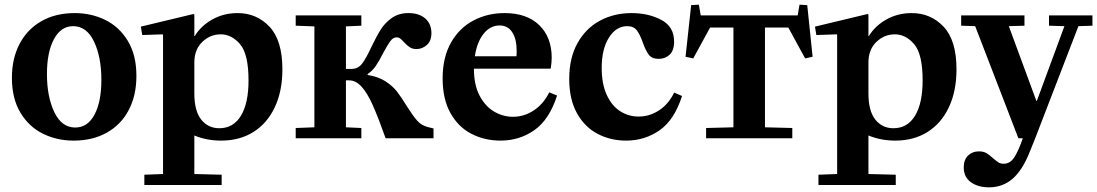

<svg xmlns="http://www.w3.org/2000/svg" viewBox="-20 -592 4697 822"><path d="M300 -536Q371 -536 431 -506.5Q491 -477 527.5 -416.5Q564 -356 564 -267Q564 -184 531.5 -121.5Q499 -59 438 -24.5Q377 10 295 10Q224 10 164 -19.5Q104 -49 67.5 -109.5Q31 -170 31 -259Q31 -342 64 -404.5Q97 -467 157.5 -501.5Q218 -536 300 -536ZM302 -46Q355 -46 384.5 -101Q414 -156 414 -250Q414 -348 382.5 -414Q351 -480 293 -480Q241 -480 211 -424.5Q181 -369 181 -275Q181 -178 212.5 -112Q244 -46 302 -46Z M808 -532 812 -530V-438H814Q841 -482 889.5 -509Q938 -536 997 -536Q1079 -536 1134 -477.5Q1189 -419 1189 -295Q1189 -202 1156.5 -133Q1124 -64 1065 -27Q1006 10 927 10Q865 10 812 -12V153L929 156V200H598V156L678 153V-443L676 -445L589 -442L583 -478ZM919 -43Q979 -43 1011.5 -96.5Q1044 -150 1044 -248Q1044 -360 1008 -402.5Q972 -445 925 -445Q880 -445 846 -412.5Q812 -380 812 -324V-192Q812 -117 841.5 -80Q871 -43 919 -43Z M1326 -47V-479L1246 -482V-526H1527V-482L1461 -479V-297H1486Q1513 -297 1530.5 -320Q1548 -343 1571 -393Q1593 -439 1611 -467Q1629 -495 1658 -515.5Q1687 -536 1729 -536Q1774 -536 1800.5 -513Q1827 -490 1827 -450Q1827 -417 1807.5 -399.5Q1788 -382 1763 -382Q1746 -382 1734.5 -389.5Q1723 -397 1710 -411Q1700 -422 1693.5 -427Q1687 -432 1678 -432Q1663 -432 1651.5 -416.5Q1640 -401 1621 -366Q1604 -332 1589 -310Q1574 -288 1554 -275V-271Q1599 -264 1630 -244Q1661 -224 1680 -199.5Q1699 -175 1722 -137Q1748 -96 1766 -75.5Q1784 -55 1812 -48L1836 -42V0H1631Q1599 -90 1575.5 -142.5Q1552 -195 1527.5 -221.5Q1503 -248 1475 -248H1461V-47L1527 -44V0H1246V-44Z M2140 -536Q2236 -536 2289 -484Q2342 -432 2342 -345Q2342 -326 2338 -300L2336 -298H2009Q2009 -228 2033.5 -182Q2058 -136 2096 -114Q2134 -92 2176 -92Q2224 -92 2265.5 -119.5Q2307 -147 2331 -196H2333L2365 -183Q2332 -80 2268 -35Q2204 10 2123 10Q2055 10 1998.5 -19Q1942 -48 1908.5 -108Q1875 -168 1875 -256Q1875 -346 1910.5 -409Q1946 -472 2006.5 -504Q2067 -536 2140 -536ZM2191 -351Q2192 -359 2192 -374Q2192 -425 2173 -454Q2154 -483 2119 -483Q2079 -483 2050.5 -447.5Q2022 -412 2013 -351Z M2684 -536Q2756 -536 2811 -507Q2866 -478 2866 -414Q2866 -376 2847 -358Q2828 -340 2800 -340Q2771 -340 2757.5 -358Q2744 -376 2732 -410Q2720 -444 2706.5 -462Q2693 -480 2665 -480Q2618 -480 2587 -431Q2556 -382 2556 -301Q2556 -233 2577.5 -186Q2599 -139 2635 -116Q2671 -93 2714 -93Q2761 -93 2801.5 -119.5Q2842 -146 2866 -195H2868L2900 -181Q2867 -78 2803.5 -34Q2740 10 2661 10Q2594 10 2538.5 -19Q2483 -48 2450 -107.5Q2417 -167 2417 -254Q2417 -344 2452.5 -407.5Q2488 -471 2548.5 -503.5Q2609 -536 2684 -536Z M3403 -572 3436 -570 3459 -349 3427 -342 3355 -474H3255V-47L3372 -44V0H3003V-44L3120 -47V-474H3020L2948 -342L2915 -349L2939 -570L2972 -572L2980 -526H3395Z M3694 -532 3698 -530V-438H3700Q3727 -482 3775.5 -509Q3824 -536 3883 -536Q3965 -536 4020 -477.5Q4075 -419 4075 -295Q4075 -202 4042.5 -133Q4010 -64 3951 -27Q3892 10 3813 10Q3751 10 3698 -12V153L3815 156V200H3484V156L3564 153V-443L3562 -445L3475 -442L3469 -478ZM3805 -43Q3865 -43 3897.5 -96.5Q3930 -150 3930 -248Q3930 -360 3894 -402.5Q3858 -445 3811 -445Q3766 -445 3732 -412.5Q3698 -380 3698 -324V-192Q3698 -117 3727.5 -80Q3757 -43 3805 -43Z M4171 56Q4190 56 4203 63.5Q4216 71 4231 85Q4246 98 4255 103.5Q4264 109 4277 109Q4304 109 4321.5 83Q4339 57 4359 0H4340L4155 -480L4095 -482V-526H4366V-482L4299 -480L4417 -160H4419L4537 -480L4471 -482V-526H4657V-482L4597 -480L4412 0L4389 57Q4358 136 4315.5 173Q4273 210 4214 210Q4167 210 4136.5 188Q4106 166 4106 125Q4106 92 4124.5 74Q4143 56 4171 56Z"/></svg>

Font: Minipax
Style: Bold
Weight: 600
Designer: Raphaël Ronot, Igor Stepanchenko (Cyrillic)
Foundry: steppetype
Version: Version 1.002